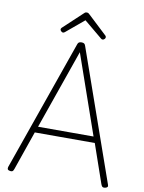

<svg xmlns="http://www.w3.org/2000/svg" viewBox="-136 -1452 1170 1557"><g transform="rotate(10 449.5 -673.5)"><path d="M59 13Q43 10 39 3Q35 -4 38 -16L416 -1092Q420 -1105 427.5 -1110Q435 -1115 449 -1115Q463 -1115 470.5 -1110Q478 -1105 482 -1092L860 -16Q865 -4 860 3Q855 10 840 13Q826 15 819.5 10.5Q813 6 807 -10L696 -330H202L91 -10Q86 5 79.5 10Q73 15 59 13ZM220 -380H677L449 -1034ZM286 -1167Q279 -1167 271 -1174.5Q263 -1182 263 -1190Q263 -1193 264.5 -1196.5Q266 -1200 269 -1203L424 -1348Q429 -1354 434.5 -1357.5Q440 -1361 449 -1361Q458 -1361 463 -1357.5Q468 -1354 474 -1348L630 -1202Q633 -1199 634 -1195.5Q635 -1192 635 -1189Q635 -1181 627.5 -1174Q620 -1167 612 -1167Q608 -1167 604 -1169Q600 -1171 596 -1175L449 -1297L303 -1175Q298 -1171 294.5 -1169Q291 -1167 286 -1167Z"/></g></svg>

Font: Playwrite FR Moderne ExtraLight
Style: Regular
Weight: 250
Version: Version 1.002